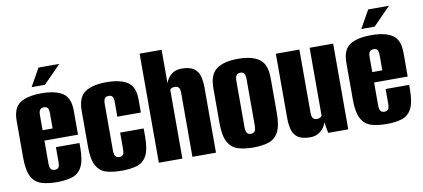

<svg xmlns="http://www.w3.org/2000/svg" viewBox="-63 -868 2404 1092"><g transform="rotate(-10 1139.0 -322.0)"><path d="M190 8Q138 8 101 -3.5Q64 -15 44 -51.5Q24 -88 24 -163V-375Q24 -450 66.5 -477.5Q109 -505 190 -505Q270 -505 312 -477.5Q354 -450 354 -375V-237H160V-105Q160 -81 167.5 -72Q175 -63 190 -63Q205 -63 211.5 -72Q218 -81 218 -105V-189H354V-164Q354 -88 334.5 -51.5Q315 -15 278.5 -3.5Q242 8 190 8ZM160 -297H218V-383Q218 -406 211.5 -415Q205 -424 190 -424Q175 -424 167.5 -415Q160 -406 160 -383ZM141 -549 199 -652H319L218 -549Z M564 8Q512 8 475 -3Q438 -14 418 -50Q398 -86 398 -159V-366Q398 -445 440.5 -474Q483 -503 564 -503Q644 -503 686 -475.5Q728 -448 728 -375V-299H592V-383Q592 -406 585.5 -415Q579 -424 564 -424Q549 -424 541.5 -415Q534 -406 534 -383V-113Q534 -90 541.5 -80.5Q549 -71 564 -71Q579 -71 585.5 -80Q592 -89 592 -113V-207H728V-160Q728 -86 708.5 -50Q689 -14 652.5 -3Q616 8 564 8Z M779 0V-630H906V-437Q918 -470 941.5 -487.5Q965 -505 998 -505Q1044 -505 1068 -489Q1092 -473 1100.5 -444Q1109 -415 1109 -374V0H973V-367Q973 -376 972 -383.5Q971 -391 968 -396.5Q965 -402 959 -405.5Q953 -409 942 -409Q934 -409 928 -407Q922 -405 919.5 -402.5Q917 -400 915 -397V0Z M1324 8Q1272 8 1235 -4Q1198 -16 1178 -52.5Q1158 -89 1158 -163V-364Q1158 -443 1200.5 -473.5Q1243 -504 1324 -504Q1405 -504 1447 -474Q1489 -444 1489 -364V-164Q1489 -89 1469.5 -52.5Q1450 -16 1413 -4Q1376 8 1324 8ZM1324 -71Q1338 -71 1345.5 -80.5Q1353 -90 1353 -115V-381Q1353 -404 1346 -414Q1339 -424 1324 -424Q1310 -424 1302 -414.5Q1294 -405 1294 -381V-115Q1294 -90 1302 -80.5Q1310 -71 1324 -71Z M1654 7Q1608 7 1584 -8.5Q1560 -24 1551 -53.5Q1542 -83 1542 -124V-495H1678V-130Q1678 -118 1680.5 -109Q1683 -100 1689.5 -94.5Q1696 -89 1708 -89Q1716 -89 1721.5 -91Q1727 -93 1731 -96Q1735 -99 1737 -102V-495H1873V0H1757L1746 -63Q1737 -33 1712.5 -13Q1688 7 1654 7Z M2094 8Q2042 8 2005 -3.5Q1968 -15 1948 -51.5Q1928 -88 1928 -163V-375Q1928 -450 1970.5 -477.5Q2013 -505 2094 -505Q2174 -505 2216 -477.5Q2258 -450 2258 -375V-237H2064V-105Q2064 -81 2071.5 -72Q2079 -63 2094 -63Q2109 -63 2115.5 -72Q2122 -81 2122 -105V-189H2258V-164Q2258 -88 2238.5 -51.5Q2219 -15 2182.5 -3.5Q2146 8 2094 8ZM2064 -297H2122V-383Q2122 -406 2115.5 -415Q2109 -424 2094 -424Q2079 -424 2071.5 -415Q2064 -406 2064 -383ZM2045 -549 2103 -652H2223L2122 -549Z"/></g></svg>

Font: Alumni Sans Thin ExtraBold
Style: Regular
Weight: 800
Version: Version 1.018